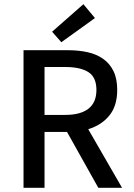

<svg xmlns="http://www.w3.org/2000/svg" viewBox="-20 -894 640 914"><path d="M92 0V-655H303Q354 -655 397 -645.5Q440 -636 471.5 -613.5Q503 -591 520.5 -555Q538 -519 538 -466Q538 -390 500.5 -344Q463 -298 400 -279L561 0H448L299 -266H192V0ZM192 -347H291Q363 -347 401 -376.5Q439 -406 439 -466Q439 -526 401 -550.5Q363 -575 291 -575H192ZM272 -693 228 -743 377 -874 432 -808Z"/></svg>

Font: SauceCodePro Nerd Font Mono
Style: Regular
Weight: 500
Monospace: yes
Designer: Paul D. Hunt, Teo Tuominen
Foundry: Adobe Systems Incorporated
Version: Version 2.030;PS 1.000;hotconv 16.6.51;makeotf.lib2.5.65220;